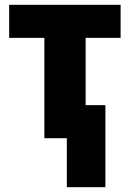

<svg xmlns="http://www.w3.org/2000/svg" viewBox="-20 -573 538 796"><path d="M480 -553H18V-416H164V0H257V203H417V-137H335V-416H480Z"/></svg>

Font: Noto Sans Condensed Black
Style: Regular
Weight: 900
Width: 3
Designer: Monotype Design Team
Foundry: Monotype Imaging Inc.
Version: Version 2.013